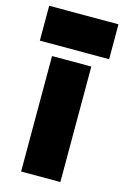

<svg xmlns="http://www.w3.org/2000/svg" viewBox="-116 -751 520 803"><g transform="rotate(15 144.0 -350.0)"><path d="M-6 -549H294V-700H-6ZM60 0H230V-500H60Z"/></g></svg>

Font: Unageo
Style: Black
Weight: 900
Designer: Richard Sepsi
Foundry: Richard Sepsi
Version: Version 2.000